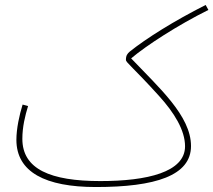

<svg xmlns="http://www.w3.org/2000/svg" viewBox="-20 -732 859 773"><path d="M366 21C606 21 749 -25 749 -144C749 -266 619 -380 508 -497C568 -548 696 -631 819 -692L808 -712C681 -648 568 -577 502 -524C493 -516 487 -509 487 -491C487 -480 515 -462 620 -346C681 -279 725 -208 725 -143C725 -39 573 -3 384 -3C183 -3 70 -51 70 -173C70 -221 81 -266 93 -305L71 -311C58 -269 46 -214 46 -169C46 -39 163 21 366 21Z"/></svg>

Font: Noto Sans Arabic SemCond Thin
Style: Regular
Weight: 100
Width: 4
Designer: Monotype Design Team, Nadine Chahine, Nizar Qandah and Khaled Hosny
Foundry: Monotype Imaging Inc.
Version: Version 2.012